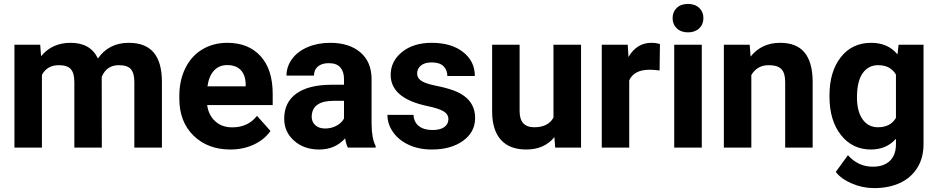

<svg xmlns="http://www.w3.org/2000/svg" viewBox="-20 -758 4817 986"><path d="M186.5 -528.3 190.9 -469.2Q247.1 -538.1 342.8 -538.1Q444.8 -538.1 482.9 -457.5Q538.6 -538.1 641.6 -538.1Q727.5 -538.1 769.5 -488Q811.5 -438 811.5 -337.4V0H669.9V-336.9Q669.9 -381.8 652.3 -402.6Q634.8 -423.3 590.3 -423.3Q526.9 -423.3 502.4 -362.8L502.9 0H361.8V-336.4Q361.8 -382.3 343.8 -402.8Q325.7 -423.3 282.2 -423.3Q222.2 -423.3 195.3 -373.5V0H54.2V-528.3Z M1163.1 9.8Q1046.9 9.8 973.9 -61.5Q900.9 -132.8 900.9 -251.5V-265.1Q900.9 -344.7 931.6 -407.5Q962.4 -470.2 1018.8 -504.2Q1075.2 -538.1 1147.5 -538.1Q1255.9 -538.1 1318.1 -469.7Q1380.4 -401.4 1380.4 -275.9V-218.3H1043.9Q1050.8 -166.5 1085.2 -135.3Q1119.6 -104 1172.4 -104Q1253.9 -104 1299.8 -163.1L1369.1 -85.4Q1337.4 -40.5 1283.2 -15.4Q1229 9.8 1163.1 9.8ZM1147 -423.8Q1105 -423.8 1078.9 -395.5Q1052.7 -367.2 1045.4 -314.5H1241.7V-325.7Q1240.7 -372.6 1216.3 -398.2Q1191.9 -423.8 1147 -423.8Z M1766.6 0Q1756.8 -19 1752.4 -47.4Q1701.2 9.8 1619.1 9.8Q1541.5 9.8 1490.5 -35.2Q1439.5 -80.1 1439.5 -148.4Q1439.5 -232.4 1501.7 -277.3Q1564 -322.3 1681.6 -322.8H1746.6V-353Q1746.6 -389.6 1727.8 -411.6Q1709 -433.6 1668.5 -433.6Q1632.8 -433.6 1612.5 -416.5Q1592.3 -399.4 1592.3 -369.6H1451.2Q1451.2 -415.5 1479.5 -454.6Q1507.8 -493.7 1559.6 -515.9Q1611.3 -538.1 1675.8 -538.1Q1773.4 -538.1 1830.8 -489Q1888.2 -439.9 1888.2 -351.1V-122.1Q1888.7 -46.9 1909.2 -8.3V0ZM1649.9 -98.1Q1681.2 -98.1 1707.5 -112.1Q1733.9 -126 1746.6 -149.4V-240.2H1693.8Q1587.9 -240.2 1581.1 -167L1580.6 -158.7Q1580.6 -132.3 1599.1 -115.2Q1617.7 -98.1 1649.9 -98.1Z M2282.7 -146Q2282.7 -171.9 2257.1 -186.8Q2231.4 -201.7 2174.8 -213.4Q1986.3 -252.9 1986.3 -373.5Q1986.3 -443.8 2044.7 -491Q2103 -538.1 2197.3 -538.1Q2297.9 -538.1 2358.2 -490.7Q2418.5 -443.4 2418.5 -367.7H2277.3Q2277.3 -397.9 2257.8 -417.7Q2238.3 -437.5 2196.8 -437.5Q2161.1 -437.5 2141.6 -421.4Q2122.1 -405.3 2122.1 -380.4Q2122.1 -356.9 2144.3 -342.5Q2166.5 -328.1 2219.2 -317.6Q2272 -307.1 2308.1 -293.9Q2419.9 -252.9 2419.9 -151.9Q2419.9 -79.6 2357.9 -34.9Q2295.9 9.8 2197.8 9.8Q2131.3 9.8 2079.8 -13.9Q2028.3 -37.6 1999 -78.9Q1969.7 -120.1 1969.7 -168H2103.5Q2105.5 -130.4 2131.3 -110.4Q2157.2 -90.3 2200.7 -90.3Q2241.2 -90.3 2262 -105.7Q2282.7 -121.1 2282.7 -146Z M2827.1 -53.7Q2774.9 9.8 2682.6 9.8Q2597.7 9.8 2553 -39.1Q2508.3 -87.9 2507.3 -182.1V-528.3H2648.4V-187Q2648.4 -104.5 2723.6 -104.5Q2795.4 -104.5 2822.3 -154.3V-528.3H2963.9V0H2831.1Z M3367.2 -396Q3338.4 -399.9 3316.4 -399.9Q3236.3 -399.9 3211.4 -345.7V0H3070.3V-528.3H3203.6L3207.5 -465.3Q3250 -538.1 3325.2 -538.1Q3348.6 -538.1 3369.1 -531.7Z M3584 0H3442.4V-528.3H3584ZM3434.1 -665Q3434.1 -696.8 3455.3 -717.3Q3476.6 -737.8 3513.2 -737.8Q3549.3 -737.8 3570.8 -717.3Q3592.3 -696.8 3592.3 -665Q3592.3 -632.8 3570.6 -612.3Q3548.8 -591.8 3513.2 -591.8Q3477.5 -591.8 3455.8 -612.3Q3434.1 -632.8 3434.1 -665Z M3830.1 -528.3 3834.5 -467.3Q3891.1 -538.1 3986.3 -538.1Q4070.3 -538.1 4111.3 -488.8Q4152.3 -439.5 4153.3 -341.3V0H4012.2V-337.9Q4012.2 -382.8 3992.7 -403.1Q3973.1 -423.3 3927.7 -423.3Q3868.2 -423.3 3838.4 -372.6V0H3697.3V-528.3Z M4239.7 -268.1Q4239.7 -389.6 4297.6 -463.9Q4355.5 -538.1 4453.6 -538.1Q4540.5 -538.1 4588.9 -478.5L4594.7 -528.3H4722.7V-17.6Q4722.7 51.8 4691.2 103Q4659.7 154.3 4602.5 181.2Q4545.4 208 4468.8 208Q4410.6 208 4355.5 184.8Q4300.3 161.6 4272 125L4334.5 39.1Q4387.2 98.1 4462.4 98.1Q4518.6 98.1 4549.8 68.1Q4581.1 38.1 4581.1 -17.1V-45.4Q4532.2 9.8 4452.6 9.8Q4357.4 9.8 4298.6 -64.7Q4239.7 -139.2 4239.7 -262.2ZM4380.9 -257.8Q4380.9 -186 4409.7 -145.3Q4438.5 -104.5 4488.8 -104.5Q4553.2 -104.5 4581.1 -152.8V-375Q4552.7 -423.3 4489.7 -423.3Q4439 -423.3 4409.9 -381.8Q4380.9 -340.3 4380.9 -257.8Z"/></svg>

Font: RobotoDraft
Style: Bold
Weight: 700
Version: Version 2.001150; 2014